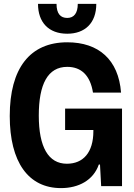

<svg xmlns="http://www.w3.org/2000/svg" viewBox="-20 -955 688 985"><path d="M325 -782C415 -782 474 -836 474 -935H379C379 -888 360 -863 325 -863C291 -863 270 -884 270 -935H175C175 -841 229 -782 325 -782ZM293 10C383 10 459 -30 487 -111H493L499 0H606V-398H314V-288H459V-282C459 -173 407 -115 323 -115C228 -115 179 -201 179 -362C179 -523 225 -612 325 -612C397 -612 443 -568 457 -480H601C588 -649 486 -738 325 -738C133 -738 30 -604 30 -360C30 -124 125 10 293 10Z"/></svg>

Font: Mona Sans SemiCondensed
Style: Bold
Weight: 700
Width: 4
Designer: Deni Anggara
Foundry: GitHub
Version: Version 2.000